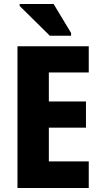

<svg xmlns="http://www.w3.org/2000/svg" viewBox="-20 -947 513 967"><path d="M68 0V-714H427V-582H226V-436H413V-304H226V-134H427V0ZM231 -767 79 -917V-927H250L338 -781V-767Z"/></svg>

Font: Noto Sans Condensed ExtraBold
Style: Regular
Weight: 800
Width: 3
Designer: Monotype Design Team
Foundry: Monotype Imaging Inc.
Version: Version 2.013; ttfautohint (v1.8.4.7-5d5b)